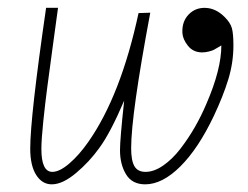

<svg xmlns="http://www.w3.org/2000/svg" viewBox="-20 -463 640 496"><path d="M583 -345.7Q583 -301.3 569.8 -258.1Q556.6 -214.8 532.2 -163.1Q492.2 -79.1 445.8 -33Q399.4 13.2 355 13.2Q321.3 13.2 305.7 -12.5Q290 -38.1 290 -75.2Q290 -103.5 300.8 -203.1Q265.1 -119.6 236.8 -81.1Q210.9 -44.9 176.3 -15.9Q141.6 13.2 113.8 13.2Q88.9 13.2 73.5 -11Q58.1 -35.2 58.1 -79.1Q58.1 -160.6 99.1 -442.9H129.9Q126 -414.1 116.7 -346.2Q107.4 -278.3 102.1 -237.5Q96.7 -196.8 91.8 -149.4Q86.9 -102.1 86.9 -78.1Q86.9 -19 115.2 -19Q133.8 -19 158.9 -40.5Q184.1 -62 208 -96.2Q292 -215.8 337.9 -429.2L368.2 -430.2Q318.8 -167 318.8 -80.1Q318.8 -47.9 327.4 -33.4Q335.9 -19 356 -19Q377.9 -19 401.6 -35.4Q425.3 -51.8 445.8 -78.4Q466.3 -105 483.2 -134.3Q500 -163.6 513.2 -194.8Q551.8 -283.7 551.8 -345.7Q550.8 -345.2 543.7 -340.8Q536.6 -336.4 532.2 -334.2Q527.8 -332 519 -329.8Q510.3 -327.6 501.5 -327.6Q478.5 -328.1 465.3 -345Q452.1 -361.8 451.2 -377.9Q449.7 -407.2 467.3 -425.5Q484.9 -443.8 511.5 -442.6Q538.1 -441.4 560.5 -418.9Q575.2 -404.3 579.1 -389.9Q583 -375.5 583 -345.7Z"/></svg>

Font: Compagnon Light Italic
Style: Regular
Weight: 400
Italic angle: -12°
Designer: Valentin Papon
Foundry: Velvetyne Type Foundry
Version: Version 1.000;PS 001.000;hotconv 1.0.88;makeotf.lib2.5.64775